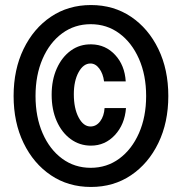

<svg xmlns="http://www.w3.org/2000/svg" viewBox="-20 -730 690 762"><path d="M341 -152Q296 -152 260.5 -178Q225 -204 205 -249.5Q185 -295 185 -354Q185 -413 205.5 -458.5Q226 -504 261.5 -529.5Q297 -555 343 -554Q399 -553 437 -512Q475 -471 479 -407H393Q389 -438 374 -458Q359 -478 339 -478Q311 -478 292 -443.5Q273 -409 273 -356Q273 -300 292 -264Q311 -228 339 -228Q362 -228 377.5 -248.5Q393 -269 395 -301H480Q475 -236 436 -194Q397 -152 341 -152ZM341 12Q251 12 182 -34.5Q113 -81 73.5 -162.5Q34 -244 34 -349Q34 -454 73.5 -535.5Q113 -617 182 -663.5Q251 -710 341 -710Q431 -710 500 -663.5Q569 -617 608.5 -535.5Q648 -454 648 -349Q648 -244 608.5 -162.5Q569 -81 500 -34.5Q431 12 341 12ZM340 -64Q404 -64 453.5 -100.5Q503 -137 531.5 -201.5Q560 -266 560 -349Q560 -432 531.5 -496.5Q503 -561 453.5 -597.5Q404 -634 340 -634Q276 -634 226.5 -597.5Q177 -561 149 -496.5Q121 -432 121 -349Q121 -266 149 -201.5Q177 -137 226.5 -100.5Q276 -64 340 -64Z"/></svg>

Font: Azeret Mono Thin
Style: Bold Italic
Weight: 700
Italic angle: -12°
Version: Version 1.002